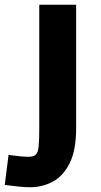

<svg xmlns="http://www.w3.org/2000/svg" viewBox="-58 -608 424 807"><path d="M69 179Q49 179 23.5 176.5Q-2 174 -20 171.5Q-38 169 -38 169L-22 43Q-22 43 -7.5 45Q7 47 27 49Q47 51 61 51Q83 51 92.5 42Q102 33 104.5 7Q107 -19 107 -70V-588H262V-69Q262 24 234.5 78.5Q207 133 163 156Q119 179 69 179Z"/></svg>

Font: Ruda SemiBold
Style: Bold
Weight: 900
Designer: Mariela Monsalve and Angelina Sanchez
Foundry: Mariela Monsalve and Angelina Sanchez
Version: Version 2.000